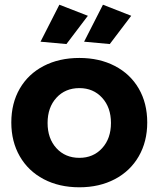

<svg xmlns="http://www.w3.org/2000/svg" viewBox="-20 -789 673 815"><path d="M605 -269Q605 -188 569 -125.5Q533 -63 467.5 -28.5Q402 6 317 6Q231 6 165.5 -28.5Q100 -63 64 -125.5Q28 -188 28 -269Q28 -351 64 -413Q100 -475 165.5 -509Q231 -543 317 -543Q402 -543 467.5 -509Q533 -475 569 -413Q605 -351 605 -269ZM182 -267Q182 -201 219.5 -160Q257 -119 317 -119Q376 -119 413.5 -160Q451 -201 451 -267Q451 -333 413.5 -374Q376 -415 317 -415Q257 -415 219.5 -374Q182 -333 182 -267ZM232 -769 353 -722 262 -602 152 -612ZM417 -769 537 -722 446 -602 337 -612Z"/></svg>

Font: Gontserrat SemiBold
Style: Regular
Weight: 600
Designer: Julieta Ulanovsky
Foundry: Julieta Ulanovsky
Version: Version 6.001